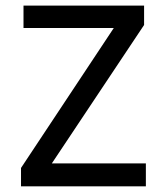

<svg xmlns="http://www.w3.org/2000/svg" viewBox="-20 -658 590 678"><path d="M488.8 -569.8V-638.2H63V-559.1H381.8L54.2 -64.9V0H495.1V-81.1H163.1Z"/></svg>

Font: CodeNewRoman Nerd Font Mono
Style: Regular
Weight: 400
Monospace: yes
Designer: Sam Radian
Foundry: Code New Roman
Version: Version 2.00 November 29, 2014;Nerd Fonts 3.2.1